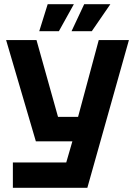

<svg xmlns="http://www.w3.org/2000/svg" viewBox="-20 -890 640 910"><path d="M41 0V-120H294L323 -220H150L9 -700H153L255 -336H350L448 -700H591L394 0ZM166 -742 206 -870H330L259 -742ZM319 -742 379 -870H503L415 -742Z"/></svg>

Font: Tektur SemiBold
Style: Regular
Weight: 600
Designer: Adam Jagosz
Foundry: Adam Jagosz
Version: Version 1.005;gftools[0.9.30]